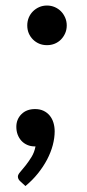

<svg xmlns="http://www.w3.org/2000/svg" viewBox="-20 -516 306 676"><path d="M102.5 -0.5Q88 -0.5 76 -5.8Q64 -11 55.5 -20.2Q47 -29.5 42.2 -42Q37.5 -54.5 37.5 -69.5Q37.5 -96 55.5 -114Q73.5 -132 103.5 -132Q120.5 -132 133.5 -125.8Q146.5 -119.5 155.2 -108.8Q164 -98 168.2 -83.8Q172.5 -69.5 172.5 -53.5Q172.5 -30.5 165.8 -5Q159 20.5 145.8 45.8Q132.5 71 113.2 95Q94 119 69.5 139L50.5 121.5Q43 114.5 43 105.5Q43 99 51.2 89.5Q59.5 80 70 66.8Q80.5 53.5 90.8 37Q101 20.5 105 -0.5ZM76 -426.5Q76 -441 81.2 -453.8Q86.5 -466.5 96 -476Q105.5 -485.5 118 -491Q130.5 -496.5 145.5 -496.5Q160 -496.5 172.8 -491Q185.5 -485.5 194.8 -476Q204 -466.5 209.5 -453.8Q215 -441 215 -426.5Q215 -411.5 209.5 -399Q204 -386.5 194.8 -377Q185.5 -367.5 172.8 -362.2Q160 -357 145.5 -357Q130.5 -357 118 -362.2Q105.5 -367.5 96 -377Q86.5 -386.5 81.2 -399Q76 -411.5 76 -426.5Z"/></svg>

Font: Lato SemiBold
Style: Italic
Weight: 600
Italic angle: -7°
Designer: Lukasz Dziedzic with Adam Twardoch and Botio Nikoltchev
Foundry: tyPoland Lukasz Dziedzic
Version: Version 2.015; 2015-08-06; http://www.latofonts.com/